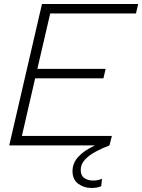

<svg xmlns="http://www.w3.org/2000/svg" viewBox="-20 -724 708 956"><path d="M26 0 189 -704H668L657 -657H230L166 -381H506L495 -334H155L89 -47H537L525 0Q488 14 455.5 31.5Q423 49 402.5 71.5Q382 94 382 122Q382 151 400.5 163Q419 175 443 175Q456 175 467.5 172.5Q479 170 488 166L484 203Q464 212 436 212Q398 212 369.5 191Q341 170 341 128Q341 88 370 56.5Q399 25 453 0Z"/></svg>

Font: Prodigy Sans Light
Style: Italic
Weight: 300
Italic angle: -13°
Designer: Wei Huang
Foundry: Wei Huang
Version: Version 1.003; ttfautohint (v1.8.3)